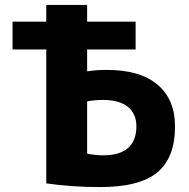

<svg xmlns="http://www.w3.org/2000/svg" viewBox="-20 -750 767 780"><path d="M334 -338V-126Q367 -119 398 -119Q534 -119 534 -237Q534 -288 499.5 -316Q465 -344 398 -344Q362 -344 334 -338ZM334 -460Q370 -466 414 -466Q549 -466 620 -406Q691 -346 691 -237Q691 -109 619 -49.5Q547 10 386 10Q270 10 168 -5V-549H31V-662H168V-730H334V-662H531V-549H334Z"/></svg>

Font: Mplus 1p ExtraBold
Style: Regular
Weight: 800
Version: Version 1.061